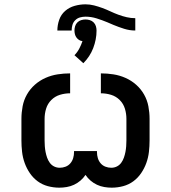

<svg xmlns="http://www.w3.org/2000/svg" viewBox="-20 -859 790 887"><path d="M496 8Q479 8 461.5 5Q444 2 428 -5.5Q412 -13 398.5 -24.5Q385 -36 375 -51Q365 -36 351.5 -24.5Q338 -13 322 -5.5Q306 2 288.5 5Q271 8 254 8Q227 8 201 1Q175 -6 154 -21.5Q133 -37 118 -59Q103 -81 94 -106Q85 -131 82 -157.5Q79 -184 79 -210V-310Q79 -339 84.5 -368Q90 -397 104.5 -422.5Q119 -448 141 -467.5Q163 -487 190 -499Q217 -511 246 -515.5Q275 -520 304 -520V-428Q280 -428 257 -421Q234 -414 217 -397Q200 -380 193 -357Q186 -334 186 -310V-210Q186 -197 187 -183.5Q188 -170 190.5 -157Q193 -144 197.5 -131Q202 -118 210 -107Q218 -96 230 -90Q242 -84 256 -84Q270 -84 283 -89Q296 -94 305 -104.5Q314 -115 318 -128.5Q322 -142 322 -156V-161H428V-156Q428 -142 432 -128.5Q436 -115 445 -104.5Q454 -94 467 -89Q480 -84 494 -84Q508 -84 520 -90Q532 -96 540 -107Q548 -118 552.5 -131Q557 -144 559.5 -157Q562 -170 563 -183.5Q564 -197 564 -210V-310Q564 -334 557 -357Q550 -380 533 -397Q516 -414 493 -421Q470 -428 446 -428V-520Q475 -520 504 -515.5Q533 -511 560 -499Q587 -487 609 -467.5Q631 -448 645.5 -422.5Q660 -397 665.5 -368Q671 -339 671 -310V-210Q671 -184 668 -157.5Q665 -131 656 -106Q647 -81 632 -59Q617 -37 596 -21.5Q575 -6 549 1Q523 8 496 8ZM245 -718Q245 -743 253.5 -767.5Q262 -792 281 -808.5Q300 -825 325 -832Q350 -839 375 -839Q395 -839 414.5 -834Q434 -829 453 -822Q472 -815 490 -806.5Q508 -798 527 -791Q546 -784 565.5 -779.5Q585 -775 605 -775V-718Q579 -718 553.5 -726Q528 -734 504 -744L476 -756Q452 -766 426.5 -774Q401 -782 375 -782Q362 -782 349.5 -778.5Q337 -775 327.5 -765.5Q318 -756 314.5 -743.5Q311 -731 311 -718ZM365 -567 324 -604Q337 -617 346 -634Q355 -651 361 -669Q352 -670 345 -674.5Q338 -679 333 -686Q328 -693 326 -701.5Q324 -710 324 -718Q324 -728 327 -738Q330 -748 337.5 -755.5Q345 -763 355 -766Q365 -769 375 -769Q385 -769 395 -766Q405 -763 412.5 -755.5Q420 -748 423 -738Q426 -728 426 -718Q426 -697 422 -676.5Q418 -656 410.5 -636.5Q403 -617 391.5 -599.5Q380 -582 365 -567Z"/></svg>

Font: Iosevka Etoile Semibold
Style: Regular
Weight: 600
Designer: Belleve Invis
Foundry: Belleve Invis
Version: Version 22.1.2; ttfautohint (v1.8.4)